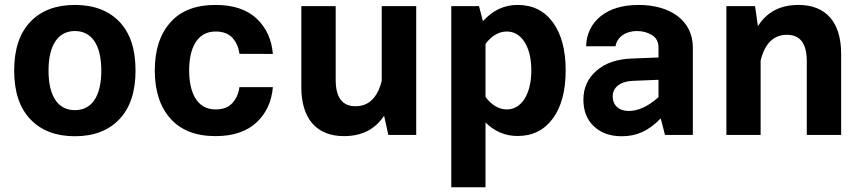

<svg xmlns="http://www.w3.org/2000/svg" viewBox="-20 -558 3564 794"><path d="M289.6 -537.6C210.9 -537.6 149.9 -514.2 105.5 -467.8C61 -421.4 38.6 -354 38.6 -266.1C38.6 -178.7 61 -111.3 105.5 -64.9C149.9 -18.1 211.4 5.4 289.6 5.4C367.7 5.4 429.2 -18.1 473.6 -64.9C518.1 -111.3 540.5 -178.7 540.5 -266.1C540.5 -354 518.6 -421.4 474.1 -467.8C429.7 -514.2 368.2 -537.6 289.6 -537.6ZM289.6 -429.7C357.4 -429.7 398.9 -375 398.9 -266.1C398.9 -157.2 357.9 -102.5 289.6 -102.5C221.7 -102.5 180.7 -157.2 180.7 -266.1C180.7 -375 222.7 -429.7 289.6 -429.7Z M871.6 -537.6C789.6 -537.6 727.1 -513.7 684.6 -465.3C641.6 -417 620.1 -350.6 620.1 -266.6C620.1 -182.6 641.6 -116.2 684.6 -67.9C727.1 -19.5 789.6 4.9 871.6 4.9C944.3 4.9 1000.5 -14.2 1041 -51.8C1081.1 -89.4 1103.5 -138.2 1108.4 -197.8H970.2C966.8 -171.9 957.5 -150.4 941.4 -132.3C925.3 -114.3 901.9 -105.5 871.6 -105.5C792 -105.5 762.2 -178.7 762.2 -267.6C762.2 -355.5 793 -427.7 871.6 -427.7C901.9 -427.7 925.3 -418.9 941.4 -401.4C957.5 -383.3 966.8 -361.3 970.2 -335.4L1108.4 -335C1103.5 -395 1081.1 -443.8 1041 -481.4C1000.5 -519 944.3 -537.6 871.6 -537.6Z M1226.1 -197.3C1226.1 -67.9 1288.6 4.9 1402.3 4.9C1476.6 4.9 1531.7 -23.4 1568.4 -79.6L1585.9 0H1701.2V-532.7H1558.6V-223.6C1541 -153.8 1504.9 -118.7 1450.2 -118.7C1395.5 -118.7 1368.2 -154.8 1368.2 -227.5V-532.7H1226.1Z M1846.2 216.3H1987.8V-51.3C2025.4 -14.2 2069.8 4.4 2120.6 4.4C2182.6 4.4 2231 -20 2266.6 -68.4C2301.8 -116.7 2319.3 -183.1 2319.3 -267.1C2319.3 -350.6 2301.8 -417 2266.6 -465.3C2231.4 -513.7 2182.6 -537.6 2120.6 -537.6C2064.9 -537.6 2017.1 -515.1 1977.1 -470.2L1960.9 -532.7H1846.2ZM2075.2 -427.7C2106 -427.7 2130.9 -413.1 2149.4 -383.8C2168 -354 2177.2 -315.4 2177.2 -267.1C2177.2 -218.8 2168 -180.2 2149.9 -150.4C2131.3 -120.6 2106.4 -105.5 2075.2 -105.5C2042.5 -105.5 2011.7 -124.5 1987.8 -157.2V-376.5C2011.2 -408.2 2042 -427.7 2075.2 -427.7Z M2845.2 -361.8C2845.2 -473.1 2751.5 -537.6 2621.6 -537.6C2555.2 -537.6 2502.9 -522 2464.4 -491.2C2425.8 -460 2405.3 -418.5 2403.8 -366.7H2525.4C2531.2 -403.8 2566.4 -429.7 2613.8 -429.7C2637.7 -429.7 2658.7 -423.8 2676.8 -412.6C2694.3 -401.4 2703.1 -384.3 2703.1 -361.8V-320.3L2591.8 -315.9C2530.8 -313.5 2482.4 -296.9 2446.8 -265.6C2410.6 -234.4 2392.6 -194.3 2392.6 -146C2392.6 -100.1 2406.7 -63.5 2435.5 -36.1C2464.4 -8.3 2502.9 5.4 2551.3 5.4C2611.8 5.4 2661.1 -15.6 2712.4 -68.4L2730 0H2845.2ZM2513.7 -159.7C2513.7 -195.3 2543.9 -221.2 2595.2 -223.6L2703.1 -228V-156.2C2660.6 -118.2 2619.6 -99.1 2580.1 -99.1C2539.1 -99.1 2513.7 -123 2513.7 -159.7Z M3125.5 -307.1C3142.6 -378.4 3179.2 -414.1 3234.4 -414.1C3289.1 -414.1 3316.4 -377.9 3316.4 -305.2V0H3458.5V-335.4C3458.5 -465.8 3396 -537.6 3282.2 -537.6C3206.5 -537.6 3150.9 -508.3 3114.3 -449.7L3102.5 -532.7H2983.9V0H3125.5Z"/></svg>

Font: Estedad Bold
Style: Regular
Weight: 700
Designer: Amin Abedi
Version: Version 7.3